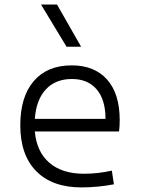

<svg xmlns="http://www.w3.org/2000/svg" viewBox="-20 -815 626 845"><path d="M338.4 9.8Q210 9.8 139.6 -61.5Q69.3 -132.8 69.3 -263.7Q69.3 -389.2 128.7 -458.3Q188 -527.3 295.4 -527.3Q396 -527.3 451.4 -464.8Q506.8 -402.3 506.8 -287.1Q506.8 -256.8 503.9 -236.3H133.3Q141.1 -147 197.3 -98.6Q253.4 -50.3 350.1 -50.3Q410.6 -50.3 472.2 -64L481.4 -3.9Q447.3 2.9 410.2 6.3Q373 9.8 338.4 9.8ZM133.3 -292H444.3Q444.3 -376 405.5 -421.6Q366.7 -467.3 296.4 -467.3Q224.1 -467.3 181.6 -421.4Q139.2 -375.5 133.3 -292ZM272.9 -609.4 160.6 -794.9H231L336.9 -609.4Z"/></svg>

Font: CaskaydiaMono NF Light
Style: Regular
Weight: 300
Designer: Aaron Bell
Foundry: Saja Typeworks
Version: Version 2111.001; ttfautohint (v1.8.4);Nerd Fonts 3.1.1